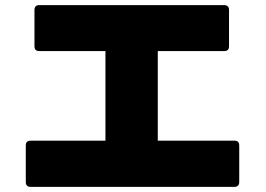

<svg xmlns="http://www.w3.org/2000/svg" viewBox="-20 -739 1040 752"><path d="M100 -7H898C911 -7 917 -14 917 -26V-169C917 -182 911 -188 898 -188H598V-539H858C871 -539 877 -545 877 -558V-700C877 -712 871 -719 858 -719H134C121 -719 115 -712 115 -700V-558C115 -545 121 -539 134 -539H393V-188H100C87 -188 81 -182 81 -169V-26C81 -14 87 -7 100 -7Z"/></svg>

Font: LINE Seed JP_OTF ExtraBold
Style: Regular
Weight: 800
Designer: LY Corporation & Fontrix & Fontworks
Version: Version 1.013